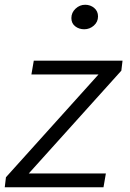

<svg xmlns="http://www.w3.org/2000/svg" viewBox="-24 -787 548 807"><path d="M1 -42 390 -474H108L118 -532H491L486 -490L97 -58H421L411 0H-4ZM276 -711Q276 -734 293.5 -750.5Q311 -767 334 -767Q356 -767 372 -753.5Q388 -740 388 -718Q388 -695 370.5 -679.5Q353 -664 330 -664Q308 -664 292 -676.5Q276 -689 276 -711Z"/></svg>

Font: Nebula Sans Book
Style: Regular
Weight: 400
Italic angle: -9°
Designer: Paul D. Hunt for Adobe (as Source Sans)
Foundry: Nebula Entertainment & Broadcasting LLC
Version: Version 1.010